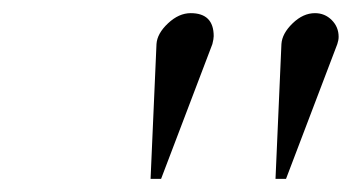

<svg xmlns="http://www.w3.org/2000/svg" viewBox="-20 -737 535 292"><path d="M493 -670 415 -465H399L408 -670Q409 -686 425 -701.5Q441 -717 459 -717Q474 -717 484.5 -706.5Q495 -696 495 -681Q495 -676 493 -670ZM303 -670 225 -465H209L218 -670Q219 -686 235.5 -701.5Q252 -717 270 -717Q305 -717 305 -682Q305 -678 303 -670Z"/></svg>

Font: GFS Didot
Style: Italic
Weight: 400
Italic angle: -12°
Designer: Takis Katsoulidis and George D. Matthiopoulos
Foundry: George Matthiopoulos and Takis Katsoulidis
Version: Version 1.0